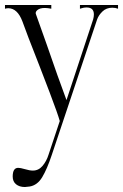

<svg xmlns="http://www.w3.org/2000/svg" viewBox="-50 -487 494 771"><path d="M50 264Q28 264 14.5 253Q1 242 1 222Q1 187 23 187Q32 187 49 192Q69 198 82 198Q105 198 121 179Q137 160 145 134L190 -1Q183 -27 149.5 -115.5Q116 -204 109 -221Q55 -358 40 -401Q20 -454 -17 -454Q-22 -454 -30 -452V-467H156V-452Q141 -455 130 -455Q110 -455 100 -446.5Q90 -438 95 -428L137 -310Q183 -176 217 -85L324 -409Q327 -420 327 -429Q327 -457 298 -457Q285 -457 271 -452V-467H424V-452Q413 -456 401 -456Q377 -456 361.5 -441Q346 -426 340 -409L158 135Q139 192 119.5 224.5Q100 257 69 262Q55 264 50 264Z"/></svg>

Font: Viaoda Libre
Style: Regular
Weight: 400
Designer: Gydient
Version: Version 2.000